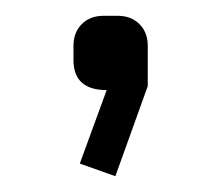

<svg xmlns="http://www.w3.org/2000/svg" viewBox="-20 -109 281 243"><path d="M115 5Q73 5 73 -33V-51Q73 -68 83.5 -78.5Q94 -89 111 -89H129Q146 -89 156.5 -78.5Q167 -68 167 -51V0L126 114L81 98Z"/></svg>

Font: Strong
Style: Regular
Weight: 400
Designer: Roman Shchyukin (Gaslight Type Foundry)
Foundry: Cyreal (www.cyreal.org)
Version: Version 1.001